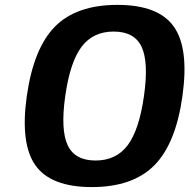

<svg xmlns="http://www.w3.org/2000/svg" viewBox="-20 -740 769 780"><path d="M721.2 -350.1Q694.3 -156.2 606.7 -68.1Q519 20 353 20Q187 20 124.3 -67.9Q61.5 -155.8 88.9 -350.1Q116.7 -544.9 203.9 -632.6Q291 -720.2 457 -720.2Q623 -720.2 685.8 -632.3Q748.5 -544.4 721.2 -350.1ZM254.9 -150.1Q284.2 -87.9 368.2 -87.9Q452.1 -87.9 498.8 -150.1Q545.4 -212.4 564.9 -350.1Q584.5 -487.8 555.2 -549.8Q525.9 -611.8 441.9 -611.8Q357.9 -611.8 311.3 -549.8Q264.6 -487.8 245.1 -350.1Q225.6 -212.4 254.9 -150.1Z"/></svg>

Font: Fivo Sans Modern
Style: Italic
Weight: 700
Designer: Alexander Slobzheninov
Foundry: Alexander Slobzheninov
Version: 1.0